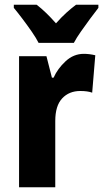

<svg xmlns="http://www.w3.org/2000/svg" viewBox="-20 -786 433 806"><path d="M332 -560Q355 -560 380 -554L367 -397Q348 -404 317 -404Q270 -404 241 -373Q212 -342 212 -278V0H60V-550H175L198 -460H205Q222 -498 255.5 -529Q289 -560 332 -560ZM142 -606Q132 -626 113 -653.5Q94 -681 73.5 -708Q53 -735 38 -753V-766H134Q173 -736 215 -688Q238 -714 258.5 -732.5Q279 -751 299 -766H393V-753Q378 -734 358.5 -707.5Q339 -681 320 -654Q301 -627 290 -606Z"/></svg>

Font: Noto Sans Arabic UI Cn XBd
Style: Regular
Weight: 800
Width: 3
Designer: Monotype Design Team, Nadine Chahine and Nizar Qandah
Foundry: Monotype Imaging Inc.
Version: Version 2.010; ttfautohint (v1.8.4.7-5d5b)